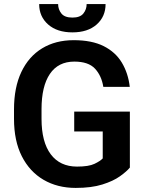

<svg xmlns="http://www.w3.org/2000/svg" viewBox="-20 -920 722 950"><path d="M622.6 -367.7V-90.8Q606.4 -71.3 573.2 -47.6Q540 -23.9 486.3 -7.1Q432.6 9.8 354.5 9.8Q264.2 9.8 195.3 -30.5Q126.5 -70.8 87.9 -147Q49.3 -223.1 49.3 -332V-378.9Q49.3 -487.3 85.7 -564Q122.1 -640.6 188.5 -680.9Q254.9 -721.2 344.7 -721.2Q434.6 -721.2 493.2 -691.7Q551.8 -662.1 583 -609.9Q614.3 -557.6 622.1 -490.2H491.2Q482.4 -545.4 450 -580.3Q417.5 -615.2 347.7 -615.2Q268.1 -615.2 226.8 -554.2Q185.5 -493.2 185.5 -379.9V-332Q185.5 -217.3 231.2 -156.5Q276.9 -95.7 361.3 -95.7Q418.9 -95.7 447.5 -109.4Q476.1 -123 488.3 -136.2V-269.5H347.2V-367.7ZM408.7 -899.9H502.4Q502.4 -837.9 458.3 -798.8Q414.1 -759.8 338.4 -759.8Q262.7 -759.8 218.3 -798.8Q173.8 -837.9 173.8 -899.9H267.6Q267.6 -873.5 283.7 -853.3Q299.8 -833 338.4 -833Q376.5 -833 392.6 -853.3Q408.7 -873.5 408.7 -899.9Z"/></svg>

Font: Vazirmatn FD SemiBold
Style: Regular
Weight: 600
Designer: Saber Rastikerdar
Foundry: Saber Rastikerdar
Version: Version 33.001